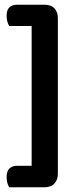

<svg xmlns="http://www.w3.org/2000/svg" viewBox="-20 -733 330 813"><path d="M19 60Q14 52 11 41Q8 30 8 16Q8 -8 20 -19.5Q32 -31 52 -31H114V-623H19Q14 -631 11 -642Q8 -653 8 -666Q8 -691 20 -702Q32 -713 52 -713H168Q197 -713 211 -697Q225 -681 225 -657V4Q225 27 211 43.5Q197 60 168 60Z"/></svg>

Font: Baloo Bhaina 2 SemiBold
Style: Regular
Weight: 600
Designer: Yesha Goshar, Manish Minz, Shuchita Grover and Ek Type
Foundry: Ek Type
Version: Version 1.640;hotconv 1.0.111;makeotfexe 2.5.65597; ttfautoh